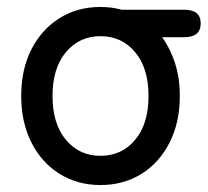

<svg xmlns="http://www.w3.org/2000/svg" viewBox="-20 -521 597 552"><path d="M269 11Q203 11 151.5 -21Q100 -53 70.5 -111Q41 -169 41 -245Q41 -322 70.5 -379.5Q100 -437 151.5 -469Q203 -501 269 -501Q301 -501 330 -493H510Q557 -493 557 -454Q557 -414 510 -414H446Q470 -381 483.5 -338.5Q497 -296 497 -245Q497 -169 467.5 -111Q438 -53 386.5 -21Q335 11 269 11ZM269 -73Q330 -73 368.5 -119Q407 -165 407 -245Q407 -325 368.5 -371Q330 -417 269 -417Q208 -417 169.5 -371Q131 -325 131 -245Q131 -165 169.5 -119Q208 -73 269 -73Z"/></svg>

Font: Zen Maru Gothic Medium
Style: Regular
Weight: 500
Designer: Yoshimichi Ohira
Foundry: Positype
Version: Version 1.001